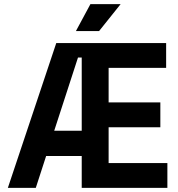

<svg xmlns="http://www.w3.org/2000/svg" viewBox="-20 -908 861 928"><path d="M375 0V-700H783V-580H505V-413H755V-293H505V-120H789V0ZM18 0 252 -700H375V-630H357L242 -276H375V-154H203L153 0ZM347 -758 417 -888H563L459 -758Z"/></svg>

Font: Space Grotesk
Style: Bold
Weight: 700
Designer: Florian Karsten
Foundry: Florian Karsten
Version: Version 2.000